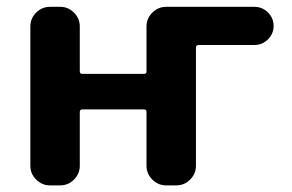

<svg xmlns="http://www.w3.org/2000/svg" viewBox="-20 -566 860 565"><path d="M564.5 -433.6Q556.6 -433.6 556.6 -425.8V-78.1Q556.6 -54.7 539.6 -37.6Q522.5 -20.5 499 -20.5H468.8Q445.3 -20.5 428.2 -37.6Q411.1 -54.7 411.1 -78.1V-236.3Q411.1 -244.1 404.3 -244.1H222.7Q214.8 -244.1 214.8 -236.3V-78.1Q214.8 -54.7 197.8 -37.6Q180.7 -20.5 157.2 -20.5H127Q103.5 -20.5 86.4 -37.6Q69.3 -54.7 69.3 -78.1V-488.3Q69.3 -511.7 86.4 -528.8Q103.5 -545.9 127 -545.9H157.2Q180.7 -545.9 197.8 -528.8Q214.8 -511.7 214.8 -488.3V-355.5Q214.8 -348.6 222.7 -348.6H404.3Q411.1 -348.6 411.1 -355.5V-488.3Q411.1 -511.7 428.2 -528.8Q445.3 -545.9 468.8 -545.9H728.5Q752 -545.9 768.6 -529.3Q785.2 -512.7 785.2 -489.7Q785.2 -466.8 768.6 -450.2Q752 -433.6 728.5 -433.6Z"/></svg>

Font: Gen Jyuu Gothic Bold
Style: Bold
Weight: 700
Designer: [Source Han Sans]
Ryoko NISHIZUKA  (kana & ideographs); Paul D. Hunt (Latin, Greek & Cyrillic); Wenlong ZHANG  (bopomofo
Version: Version 1.002.20150607